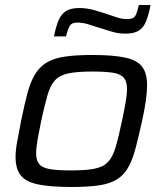

<svg xmlns="http://www.w3.org/2000/svg" viewBox="-20 -737 651 765"><path d="M265 8Q179 8 130.5 -2.5Q82 -13 62 -39Q42 -65 42 -112Q42 -138 48.5 -173Q55 -208 64 -255Q77 -319 89 -364.5Q101 -410 119 -440Q137 -470 164.5 -487Q192 -504 236 -511Q280 -518 346 -518Q431 -518 479 -507.5Q527 -497 546.5 -471Q566 -445 566 -398Q566 -371 561 -335.5Q556 -300 546 -255Q532 -190 519.5 -144Q507 -98 490 -68.5Q473 -39 445.5 -22Q418 -5 374.5 1.5Q331 8 265 8ZM263 -58Q311 -58 343 -62.5Q375 -67 394 -78.5Q413 -90 425 -112Q437 -134 446 -169Q455 -204 466 -255Q475 -297 480.5 -329Q486 -361 486 -383Q486 -412 473.5 -427Q461 -442 431 -447Q401 -452 348 -452Q287 -452 252 -444.5Q217 -437 198.5 -416.5Q180 -396 169 -357Q158 -318 144 -255Q135 -211 129.5 -179.5Q124 -148 124 -126Q124 -98 136.5 -83Q149 -68 179.5 -63Q210 -58 263 -58ZM195 -592Q203 -632 213.5 -656.5Q224 -681 243 -693Q262 -705 296 -705Q325 -705 352 -697.5Q379 -690 406 -681Q427 -674 446.5 -667.5Q466 -661 488 -661Q511 -661 518.5 -673Q526 -685 533 -717H580Q572 -677 562 -652Q552 -627 533 -615Q514 -603 480 -603Q450 -603 423.5 -611.5Q397 -620 370 -628Q349 -635 329 -641Q309 -647 288 -647Q266 -647 258.5 -635Q251 -623 243 -592Z"/></svg>

Font: Saira SemiExpanded
Style: Italic
Weight: 400
Width: 6
Italic angle: -12°
Designer: Hector Gatti with collaboration of the Omnibus-Type team
Foundry: Omnibus-Type
Version: Version 1.101